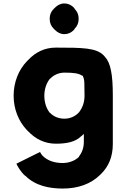

<svg xmlns="http://www.w3.org/2000/svg" viewBox="-20 -811 733 1113"><path d="M291 -759C276 -744 268 -726 268 -702C268 -678 276 -660 291 -645L298 -638C313 -623 331 -613 353 -613C375 -613 393 -622 408 -637L413 -644V-645C428 -660 436 -678 436 -702C436 -726 428 -744 413 -759V-760L408 -767C393 -782 375 -791 353 -791C331 -791 313 -781 298 -766ZM270 -355H271C292 -377 322 -390 354 -390C407 -390 437 -386 456 -372H461V-368C467 -356 469 -342 469 -324C469 -317 470 -264 470 -256C470 -217 458 -186 438 -160C417 -137 387 -123 354 -123C321 -123 292 -134 270 -157H269L267 -159C249 -183 237 -216 237 -256C237 -295 249 -328 268 -353ZM588 -482 581 -490C538 -534 458 -535 304 -535C239 -535 187 -509 144 -464L136 -456C88 -406 59 -335 59 -256C59 -178 88 -108 135 -58L143 -50C186 -5 239 22 304 22C366 22 417 12 450 -21H451L466 -35V11C466 47 455 74 438 96V97L437 99C410 125 372 134 344 134C290 134 252 117 227 92C220 85 218 80 212 70L75 138C87 163 101 183 118 201L126 208H127C186 267 268 282 344 282C433 282 507 255 560 203L561 202L568 195C609 154 634 98 634 24V-256C634 -381 621 -447 588 -482ZM408 -638 407 -637H408ZM407 -767 408 -766V-767ZM581 -486Z"/></svg>

Font: Hussar Woodtype
Style: SeBd
Weight: 900
Foundry: Cannot Into Space Fonts
Version: Version 1.07